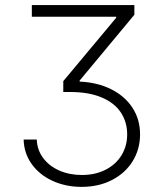

<svg xmlns="http://www.w3.org/2000/svg" viewBox="-20 -727 641 757"><path d="M302.7 -37.1Q356 -37.1 396.5 -57.9Q437 -78.6 459.2 -115Q481.4 -151.4 481.4 -197.3Q481.4 -245.6 456.5 -283.4Q431.6 -321.3 380.9 -342.8Q330.1 -364.3 255.9 -364.3H229.5V-407.2L437.5 -656.2L438.5 -661.1H105.5V-707H509.8V-668.9L293.9 -409.2V-405.3Q363.3 -402.3 417.2 -375.7Q471.2 -349.1 501.7 -303Q532.2 -256.8 532.2 -197.3Q532.2 -139.2 503.4 -92Q474.6 -44.9 422.1 -17.6Q369.6 9.8 301.8 9.8Q239.3 9.8 187.7 -13.7Q136.2 -37.1 105.5 -79.6Q74.7 -122.1 73.2 -176.8H125Q126.5 -135.7 150.1 -104Q173.8 -72.3 213.6 -54.7Q253.4 -37.1 302.7 -37.1Z"/></svg>

Font: Pretendard JP ExtraLight
Style: Regular
Weight: 200
Designer: Base glyphs from Inter by Rasmus Andersson; Hangeul glyphs from Noto Sans CJK(Source Han Sans) by Jang Soo-young and Kan
Foundry: Kil Hyung-jin
Version: Version 1.309